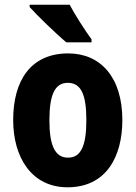

<svg xmlns="http://www.w3.org/2000/svg" viewBox="-20 -786 577 816"><path d="M276 -766H106V-756C137 -721 223 -638 262 -606H369V-619C345 -651 298 -724 276 -766ZM500 -276C500 -458 407 -559 270 -559C111 -559 36 -444 36 -276C36 -115 116 10 267 10C430 10 500 -118 500 -276ZM190 -275C190 -383 213 -434 268 -434C325 -434 347 -383 347 -276C347 -168 325 -116 269 -116C213 -116 190 -169 190 -275Z"/></svg>

Font: Noto Sans Sinhala UI Condensed ExtraBold
Style: Regular
Weight: 800
Width: 3
Designer: Jelle Bosma - Monotype Design Team
Foundry: Monotype Imaging Inc.
Version: Version 2.006